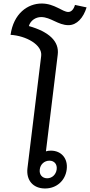

<svg xmlns="http://www.w3.org/2000/svg" viewBox="-20 -1060 512 1091"><path d="M236 11C301 11 351 -33 359 -97C367 -159 329 -204 269 -204C259 -204 249 -203 241 -200L308 -749C318 -826 257 -880 144 -912C153 -943 182 -963 214 -963C268 -963 310 -917 369 -917C417 -917 454 -959 472 -1018L406 -1032C399 -1007 385 -992 368 -992C335 -992 290 -1040 217 -1040C137 -1040 57 -983 40 -862C127 -857 222 -806 214 -742L136 -104C128 -37 167 11 236 11ZM206 -97C209 -126 232 -147 261 -147C289 -147 306 -126 302 -97C298 -68 276 -47 248 -47C220 -47 202 -68 206 -97Z"/></svg>

Font: TPK Tissa Web Medium
Style: Italic
Weight: 500
Italic angle: -7°
Designer: Jacques Le Bailly, Suppakit Chalermlarp | Katatrad Co.,Ltd.
Foundry: Jacques Le Bailly, Cadson Demak Co.,Ltd.
Version: Version 5.000;Glyphs 3.1.2 (3151)